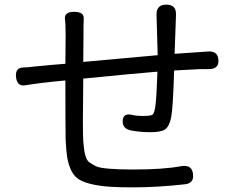

<svg xmlns="http://www.w3.org/2000/svg" viewBox="-20 -791 1040 828"><path d="M262 -444Q162 -435 87 -423Q54 -418 49 -459Q45 -500 82 -500Q95 -500 128 -504Q198 -511 262 -516Q263 -583 263 -638Q263 -694 260 -709Q257 -740 300 -740Q344 -740 341 -709Q340 -694 340 -635L339 -524Q598 -548 660 -553L655 -729Q655 -771 697 -771Q740 -771 739 -729L733 -559L879 -569Q922 -571 922 -528Q922 -493 881 -493H843Q796 -491 731 -487Q726 -323 718 -284Q710 -246 692 -233Q675 -221 629 -221Q584 -221 547 -228Q508 -235 509 -269Q510 -304 548 -296Q565 -291 597 -291Q629 -291 637 -296Q646 -302 650 -334Q655 -366 659 -482Q569 -475 339 -452Q336 -225 339 -183Q342 -142 348 -121Q354 -100 364 -92Q375 -84 394 -74Q424 -60 554 -60Q684 -60 759 -74Q814 -84 813 -29Q811 1 775 4Q658 17 554 17Q451 17 405 9Q360 2 332 -11Q304 -24 289 -52Q275 -81 270 -111Q265 -142 263 -190Q262 -238 262 -444Z"/></svg>

Font: Swei Gothic CJK TC Regular
Style: Regular
Weight: 400
Version: Version 2.129